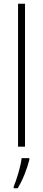

<svg xmlns="http://www.w3.org/2000/svg" viewBox="-20 -780 228 1021"><path d="M113 0V-760H76V0ZM136 70V61H95C91 102 68 177 53 212V221H74C102 176 124 117 136 70Z"/></svg>

Font: Noto Sans Devanagari Condensed ExtraLight
Style: Regular
Weight: 200
Width: 3
Designer: Jelle Bosma - Monotype Design Team
Foundry: Monotype Imaging Inc.
Version: Version 2.004